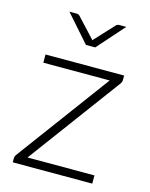

<svg xmlns="http://www.w3.org/2000/svg" viewBox="-109 -778 661 848"><g transform="rotate(15 222.0 -354.0)"><path d="M408.5 -497.5V-477.5Q408.5 -467 401.5 -458.5L90 -37.5H396V0H32.5V-19Q32.5 -27.5 40 -37.5L352.5 -460H49V-497.5ZM362 -707.5 253 -584.5H210.5L102 -707.5H135.5Q143.5 -707.5 149 -702L227 -618Q228.5 -616.5 230 -615Q231.5 -613.5 232.5 -611.5Q234 -613.5 235.2 -615Q236.5 -616.5 238 -618L316 -702Q321.5 -707.5 329.5 -707.5Z"/></g></svg>

Font: LatoLatin Light
Style: Regular
Weight: 300
Designer: Lukasz Dziedzic with Adam Twardoch and Botio Nikoltchev
Foundry: tyPoland Lukasz Dziedzic
Version: Version 2.015; 2015-08-06; http://www.latofonts.com/